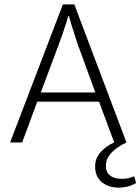

<svg xmlns="http://www.w3.org/2000/svg" viewBox="-20 -650 641 876"><path d="M267 -630H319L557 0Q463 45 463 106Q463 135 482 150.5Q501 166 536 166Q553 166 567.5 162.5Q582 159 592 154L601 185Q566 206 521 206Q475 206 444.5 181Q414 156 414 109Q414 71 440.5 42.5Q467 14 501 0L432 -186H150L81 0H26ZM166 -228H415L336 -444Q334 -450 329 -465Q324 -480 318 -499Q312 -518 305.5 -539Q299 -560 294 -578H292Q287 -560 280.5 -540Q274 -520 267.5 -501.5Q261 -483 255.5 -468Q250 -453 247 -444Z"/></svg>

Font: Mukta Malar ExtraLight
Style: Regular
Weight: 275
Designer: Aadarsh Rajan, Girish Dalvi, Yashodeep Gholap
Foundry: Ek Type
Version: Version 2.538;PS 1.000;hotconv 16.6.51;makeotf.lib2.5.65220;